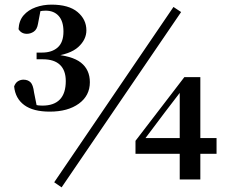

<svg xmlns="http://www.w3.org/2000/svg" viewBox="-20 -775 983 829"><path d="M195 -293Q123 -293 84.5 -321.5Q46 -350 41 -402Q47 -418 58 -424.5Q69 -431 81 -431Q100 -431 111.5 -420Q123 -409 127 -376L140 -311L108 -332Q122 -325 134 -322Q146 -319 163 -319Q213 -319 238.5 -345.5Q264 -372 264 -425Q264 -471 239 -495Q214 -519 165 -519H138V-548H162Q204 -548 229 -570Q254 -592 254 -639Q254 -683 233.5 -706Q213 -729 177 -729Q164 -729 149.5 -726Q135 -723 117 -717L156 -735L144 -672Q140 -648 126 -638.5Q112 -629 96 -629Q72 -629 60 -649Q62 -686 82 -709Q102 -732 134 -743.5Q166 -755 202 -755Q277 -755 315 -723Q353 -691 353 -644Q353 -604 318 -572Q283 -540 204 -531L202 -541Q291 -535 329.5 -504.5Q368 -474 368 -420Q368 -362 320.5 -327.5Q273 -293 195 -293ZM756 0V-137V-158V-381H745L789 -417L691 -289L594 -160L601 -194V-179H915V-111H565V-167L776 -442H845V0ZM246 34 214 12 729 -745 762 -723Z"/></svg>

Font: Noto Serif TC ExtraLight ExtraBold
Style: Regular
Weight: 800
Version: Version 2.002-H1;hotconv 1.1.0;makeotfexe 2.6.0